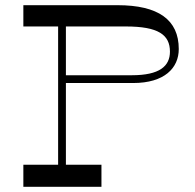

<svg xmlns="http://www.w3.org/2000/svg" viewBox="-20 -720 750 740"><path d="M433 -700H70V-618H204V-85H70V0H371V-85H234V-400H493C614 -400 669 -458 669 -531C669 -644 590 -700 433 -700ZM488 -430H234V-618H465C590 -618 635 -586 635 -521C635 -465 595 -430 488 -430Z"/></svg>

Font: Space Cowgirl
Style: Regular
Weight: 400
Designer: Valery Marier
Foundry: Valery Marier
Version: Version 1.000;hotconv 1.0.109;makeotfexe 2.5.65596